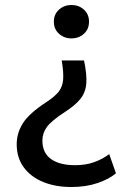

<svg xmlns="http://www.w3.org/2000/svg" viewBox="-20 -529 521 770"><path d="M266.5 -375Q237.5 -375 216.8 -393.5Q196 -412 196 -442Q196 -472 216.8 -490.5Q237.5 -509 266.5 -509Q296 -509 316.5 -490.5Q337 -472 337 -442Q337 -412 316.5 -393.5Q296 -375 266.5 -375ZM266 221Q202.5 221 153 200.8Q103.5 180.5 75.2 142Q47 103.5 47 49.5Q47 4.5 71.8 -34.8Q96.5 -74 166 -119.5Q199 -141 215 -161Q231 -181 233.2 -210Q235.5 -239 227.5 -286.5H317Q329 -229.5 326 -193.5Q323 -157.5 302 -131.8Q281 -106 240.5 -80Q186.5 -45 168.2 -20Q150 5 150 34.5Q150 84 184.5 108.8Q219 133.5 281 133.5Q323.5 133.5 357.2 121.5Q391 109.5 418 89L445 166Q417.5 189.5 371 205.2Q324.5 221 266 221Z"/></svg>

Font: Geologica Light
Style: Regular
Weight: 300
Designer: Sindre Bremnes, Frode Helland
Foundry: Monokrom Skriftforlag AS
Version: Version 1.010; ttfautohint (v1.8.4.7-5d5b);gftools[0.9.28]